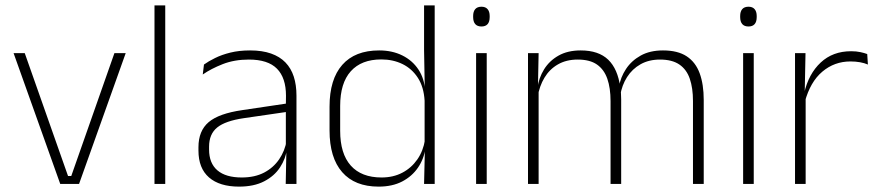

<svg xmlns="http://www.w3.org/2000/svg" viewBox="-20 -684 3264 714"><path d="M233 -29.5H245L405.5 -486.5H447.5L274 0H204L30.5 -486.5H72Z M594.5 0H554.5V-664H594.5Z M1082.5 0H1042.5L1045 -125L1043 -131.5V-290L1043.5 -328Q1043.5 -394.5 1010 -428.5Q976.5 -462.5 905.5 -462.5Q851.5 -462.5 808.2 -445.5Q765 -428.5 734 -407L738.5 -444Q755 -456 779.8 -468.2Q804.5 -480.5 837 -488.5Q869.5 -496.5 910 -496.5Q955 -496.5 987.8 -485Q1020.5 -473.5 1041.5 -451.8Q1062.5 -430 1072.5 -399Q1082.5 -368 1082.5 -328.5ZM869 10Q796.5 10 757.2 -24.2Q718 -58.5 718 -124V-136.5Q718 -197.5 756 -229.8Q794 -262 881 -274.5L1052.5 -300L1054.5 -269L886.5 -244.5Q818 -234.5 787.8 -210Q757.5 -185.5 757.5 -138.5V-128Q757.5 -77 788.5 -50.5Q819.5 -24 879 -24Q927.5 -24 962.2 -42.2Q997 -60.5 1018.2 -91.8Q1039.5 -123 1046 -162L1056.5 -131H1047.5Q1042.5 -94 1021.5 -61.8Q1000.5 -29.5 962.5 -9.8Q924.5 10 869 10Z M1388 10Q1299.5 10 1252.5 -43.8Q1205.5 -97.5 1205.5 -199V-287.5Q1205.5 -389 1252.8 -442.8Q1300 -496.5 1390 -496.5Q1438.5 -496.5 1476.2 -477.8Q1514 -459 1536.2 -425.2Q1558.5 -391.5 1561 -345.5H1574L1559 -309.5Q1556 -360.5 1534 -394.5Q1512 -428.5 1476.8 -445.8Q1441.5 -463 1398 -463Q1324 -463 1284.5 -419Q1245 -375 1245 -290V-197.5Q1245 -112.5 1284.5 -68.2Q1324 -24 1399 -24Q1442.5 -24 1476.2 -41.8Q1510 -59.5 1532 -91.2Q1554 -123 1560.5 -164.5L1573.5 -132.5H1562Q1556.5 -93 1534.5 -60.8Q1512.5 -28.5 1475.8 -9.2Q1439 10 1388 10ZM1596.5 0H1557L1560 -126.5L1559 -140V-347L1559.5 -359L1557 -497.5V-664H1596.5Z M1790 0H1750.5V-486.5H1790ZM1770.5 -585.5Q1755 -585.5 1747.2 -594.5Q1739.5 -603.5 1739.5 -620.5V-624.5Q1739.5 -641 1747.2 -650Q1755 -659 1770.5 -659Q1785.5 -659 1793.2 -650Q1801 -641 1801 -624.5V-620.5Q1801 -603 1793.2 -594.2Q1785.5 -585.5 1770.5 -585.5Z M2597 0H2557V-308.5Q2557 -356.5 2545.2 -391Q2533.5 -425.5 2506.5 -444Q2479.5 -462.5 2434.5 -462.5Q2393 -462.5 2362 -445Q2331 -427.5 2311.8 -397.2Q2292.5 -367 2286.5 -328.5L2275 -361.5H2282Q2287.5 -396.5 2308 -427.5Q2328.5 -458.5 2362.8 -477.5Q2397 -496.5 2445.5 -496.5Q2500.5 -496.5 2533.8 -474.5Q2567 -452.5 2582 -411.2Q2597 -370 2597 -312ZM1983 0H1943.5V-486.5H1983L1980.5 -362L1983 -360.5ZM2290 0H2250.5V-308Q2250.5 -356.5 2238.5 -391Q2226.5 -425.5 2200 -444Q2173.5 -462.5 2128.5 -462.5Q2086 -462.5 2054.8 -444.5Q2023.5 -426.5 2004.8 -395.2Q1986 -364 1979.5 -324L1967.5 -356H1978.5Q1983.5 -394 2003.2 -426Q2023 -458 2057 -477.2Q2091 -496.5 2139.5 -496.5Q2206 -496.5 2241.8 -462Q2277.5 -427.5 2286.5 -359.5Q2288.5 -348.5 2289.2 -337.5Q2290 -326.5 2290 -315Z M2783 0H2743.5V-486.5H2783ZM2763.5 -585.5Q2748 -585.5 2740.2 -594.5Q2732.5 -603.5 2732.5 -620.5V-624.5Q2732.5 -641 2740.2 -650Q2748 -659 2763.5 -659Q2778.5 -659 2786.2 -650Q2794 -641 2794 -624.5V-620.5Q2794 -603 2786.2 -594.2Q2778.5 -585.5 2763.5 -585.5Z M2973 -305 2960 -334 2970.5 -337.5Q2987 -409.5 3032 -451.5Q3077 -493.5 3145 -493.5Q3164.5 -493.5 3179.5 -490.2Q3194.5 -487 3205 -483L3207.5 -444Q3195 -449.5 3178.5 -452.5Q3162 -455.5 3142.5 -455.5Q3083 -455.5 3038 -417.5Q2993 -379.5 2973 -305ZM2976 0H2936.5V-486.5H2975.5L2972.5 -338L2976 -334.5Z"/></svg>

Font: Anek Devanagari ExtraLight
Style: Regular
Weight: 250
Designer: Kailash Malviya (Devanagari) & Yesha Goshar (Latin)
Foundry: Ek Type
Version: Version 1.003